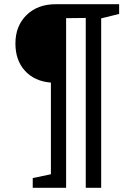

<svg xmlns="http://www.w3.org/2000/svg" viewBox="-20 -719 643 909"><path d="M544 -699V-653L459 -632V170H386V-634L293 -633V170H135V124L221 106V-328Q144 -334 98.5 -383.5Q53 -433 53 -513Q53 -596 105.5 -647.5Q158 -699 243 -699Z"/></svg>

Font: Bitter Pro
Style: Regular
Weight: 400
Designer: Sol Matas, and Bitter project Authors
Foundry: Sol Matas
Version: Version 1.010